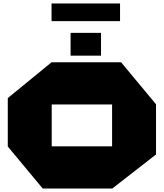

<svg xmlns="http://www.w3.org/2000/svg" viewBox="-20 -1090 947 1110"><path d="M279 -486V-730H680L882 -487V-486ZM227 0 25 -243V-244H628V0ZM25 -244V-523L278 -730H279V-244ZM628 0V-486H882V-197L629 0ZM388 -768V-900H564V-768ZM278 -968V-1070H674V-968Z"/></svg>

Font: Foldit Thin Black
Style: Regular
Weight: 900
Version: Version 1.003